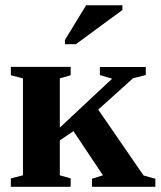

<svg xmlns="http://www.w3.org/2000/svg" viewBox="-20 -715 616 735"><path d="M209 -226.6 409.2 -413.6 362.3 -427.7V-458.5H538.1V-427.7L489.3 -415.5L356 -295.4L529.8 -43L574.7 -30.8V0H332V-30.8L374 -43.9L261.2 -212.9L209 -177.7V-43.9L250.5 -32.2V0H21.5V-32.2L67.9 -43.9V-415L21.5 -426.8V-459H250.5V-426.8L209 -415ZM228.5 -545.9V-562L309.6 -694.8H448.7V-676.8L270.5 -545.9Z"/></svg>

Font: Tinos
Style: Bold
Weight: 700
Designer: Steve Matteson
Foundry: Monotype Imaging Inc.
Version: Version 1.23